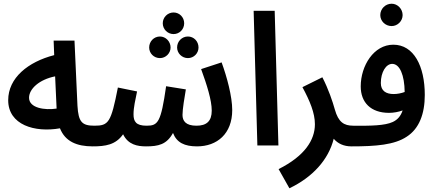

<svg xmlns="http://www.w3.org/2000/svg" viewBox="-20 -781 2339 1031"><path d="M478 5C521 5 543 -19 543 -52C543 -83 525 -106 487 -106C421 -106 401 -125 396 -213L380 -563H268L271 -485C131 -449 24 -363 24 -243C24 -110 167 -68 302 -92C330 -21 393 5 478 5ZM136 -256C136 -304 191 -354 276 -371L284 -198C220 -188 136 -201 136 -256Z M912 -598C944 -598 969 -624 969 -656C969 -688 944 -714 912 -714C880 -714 854 -688 854 -656C854 -624 880 -598 912 -598ZM839 -469C870 -469 896 -495 896 -526C896 -558 870 -585 839 -585C806 -585 781 -558 781 -526C781 -495 806 -469 839 -469ZM989 -469C1021 -469 1046 -495 1046 -526C1046 -559 1021 -585 989 -585C957 -585 931 -559 931 -526C931 -495 957 -469 989 -469ZM477 5C546 5 601 -3 641 -60C668 -4 718 5 764 5C831 5 875 -5 909 -67C929 -15 971 5 1038 5C1146 5 1227 -63 1227 -190C1227 -262 1199 -367 1170 -446L1060 -410C1091 -325 1117 -243 1117 -187C1117 -130 1089 -106 1035 -106C977 -106 960 -132 960 -164C960 -195 971 -260 978 -301L872 -318C844 -122 828 -106 767 -106C710 -106 697 -129 697 -167C697 -205 707 -245 716 -290L613 -311C576 -122 563 -106 487 -106Z M1362 0H1475L1455 -723H1342Z M1534 230C1658 171 1744 77 1772 -36C1794 -10 1826 5 1867 5C1911 5 1932 -19 1932 -52C1932 -83 1915 -106 1877 -106C1827 -106 1797 -125 1778 -193C1766 -236 1744 -302 1711 -366L1604 -313C1644 -239 1671 -174 1671 -114C1671 -29 1616 57 1476 127Z M2083 -641C2115 -641 2142 -668 2142 -700C2142 -733 2115 -761 2083 -761C2049 -761 2022 -733 2022 -700C2022 -668 2049 -641 2083 -641ZM1867 5C1999 5 2098 -3 2164 -47C2231 -90 2261 -170 2261 -271C2261 -426 2202 -541 2092 -541C1987 -541 1917 -428 1917 -317C1917 -231 1971 -175 2069 -175C2094 -175 2120 -180 2142 -188C2132 -158 2115 -138 2089 -126C2046 -106 1969 -105 1876 -106ZM2025 -335C2025 -394 2053 -438 2086 -438C2127 -438 2152 -377 2153 -287C2134 -280 2113 -276 2094 -276C2053 -276 2025 -293 2025 -335Z"/></svg>

Font: Noto Sans Arabic UI Cn SmBd
Style: Regular
Weight: 600
Width: 3
Designer: Monotype Design Team, Nadine Chahine and Nizar Qandah
Foundry: Monotype Imaging Inc.
Version: Version 2.010